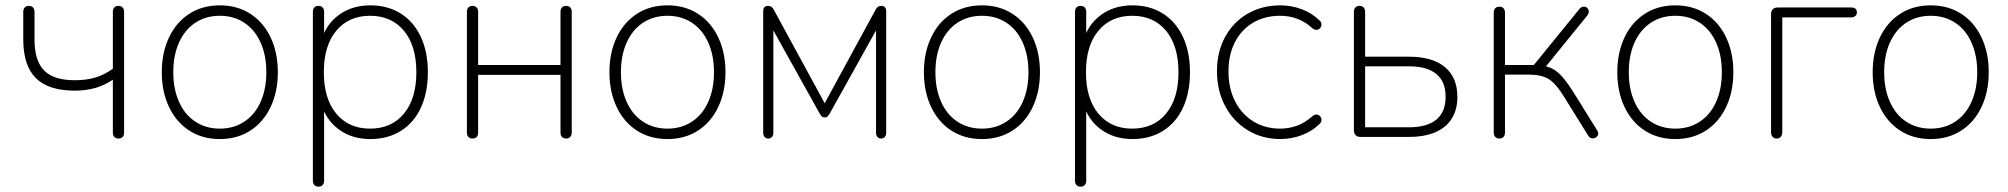

<svg xmlns="http://www.w3.org/2000/svg" viewBox="-20 -512 7510 718"><path d="M402 -16V-214Q343 -173 260 -173Q161 -173 114 -220Q67 -267 67 -364V-468Q67 -478 72.5 -484Q78 -490 88 -490Q98 -490 103.5 -484Q109 -478 109 -468V-365Q109 -285 145 -248.5Q181 -212 259 -212Q303 -212 336.5 -222Q370 -232 402 -255V-468Q402 -478 407.5 -484Q413 -490 423 -490Q433 -490 438.5 -484Q444 -478 444 -468V-16Q444 -5 438.5 0.5Q433 6 423 6Q413 6 407.5 0Q402 -6 402 -16Z M585 -242Q585 -315 612 -372Q639 -429 688 -460.5Q737 -492 802 -492Q867 -492 916 -460.5Q965 -429 992 -372Q1019 -315 1019 -242Q1019 -169 992 -112Q965 -55 916 -23.5Q867 8 802 8Q737 8 688 -23.5Q639 -55 612 -112Q585 -169 585 -242ZM976 -242Q976 -305 954.5 -353Q933 -401 893.5 -427Q854 -453 802 -453Q750 -453 710.5 -427Q671 -401 649.5 -353Q628 -305 628 -242Q628 -179 649.5 -131Q671 -83 710.5 -57Q750 -31 802 -31Q854 -31 893.5 -57Q933 -83 954.5 -131Q976 -179 976 -242Z M1150 164V-468Q1150 -478 1155.5 -484Q1161 -490 1171 -490Q1181 -490 1186.5 -484Q1192 -478 1192 -468V-358H1181Q1198 -420 1247 -456Q1296 -492 1365 -492Q1430 -492 1478.5 -461.5Q1527 -431 1553.5 -374.5Q1580 -318 1580 -242Q1580 -166 1554 -109.5Q1528 -53 1479 -22.5Q1430 8 1365 8Q1296 8 1247 -28Q1198 -64 1181 -126H1192V164Q1192 174 1186.5 180Q1181 186 1171 186Q1161 186 1155.5 180Q1150 174 1150 164ZM1537 -242Q1537 -341 1490.5 -397Q1444 -453 1364 -453Q1284 -453 1237.5 -397Q1191 -341 1191 -242Q1191 -143 1237.5 -87Q1284 -31 1364 -31Q1444 -31 1490.5 -87Q1537 -143 1537 -242Z M1726 -16V-468Q1726 -478 1731.5 -484Q1737 -490 1747 -490Q1757 -490 1762.5 -484Q1768 -478 1768 -468V-269H2076V-468Q2076 -478 2081.5 -484Q2087 -490 2097 -490Q2107 -490 2112.5 -484Q2118 -478 2118 -468V-16Q2118 -6 2112.5 0Q2107 6 2097 6Q2087 6 2081.5 0Q2076 -6 2076 -16V-232H1768V-16Q1768 -5 1762.5 0.5Q1757 6 1747 6Q1737 6 1731.5 0Q1726 -6 1726 -16Z M2259 -242Q2259 -315 2286 -372Q2313 -429 2362 -460.5Q2411 -492 2476 -492Q2541 -492 2590 -460.5Q2639 -429 2666 -372Q2693 -315 2693 -242Q2693 -169 2666 -112Q2639 -55 2590 -23.5Q2541 8 2476 8Q2411 8 2362 -23.5Q2313 -55 2286 -112Q2259 -169 2259 -242ZM2650 -242Q2650 -305 2628.5 -353Q2607 -401 2567.5 -427Q2528 -453 2476 -453Q2424 -453 2384.5 -427Q2345 -401 2323.5 -353Q2302 -305 2302 -242Q2302 -179 2323.5 -131Q2345 -83 2384.5 -57Q2424 -31 2476 -31Q2528 -31 2567.5 -57Q2607 -83 2628.5 -131Q2650 -179 2650 -242Z M2834 -16V-469Q2834 -490 2852 -490Q2860 -490 2865 -486.5Q2870 -483 2874 -475L3064 -126L3254 -475Q3258 -483 3263 -486.5Q3268 -490 3276 -490Q3294 -490 3294 -469V-16Q3294 -6 3289 0Q3284 6 3275 6Q3266 6 3261 0Q3256 -6 3256 -16V-436H3277L3082 -86Q3077 -78 3073.5 -75.5Q3070 -73 3064 -73Q3058 -73 3054.5 -75.5Q3051 -78 3046 -86L2851 -436H2872V-16Q2872 -6 2867 0Q2862 6 2853 6Q2844 6 2839 0Q2834 -6 2834 -16Z M3435 -242Q3435 -315 3462 -372Q3489 -429 3538 -460.5Q3587 -492 3652 -492Q3717 -492 3766 -460.5Q3815 -429 3842 -372Q3869 -315 3869 -242Q3869 -169 3842 -112Q3815 -55 3766 -23.5Q3717 8 3652 8Q3587 8 3538 -23.5Q3489 -55 3462 -112Q3435 -169 3435 -242ZM3826 -242Q3826 -305 3804.5 -353Q3783 -401 3743.5 -427Q3704 -453 3652 -453Q3600 -453 3560.5 -427Q3521 -401 3499.5 -353Q3478 -305 3478 -242Q3478 -179 3499.5 -131Q3521 -83 3560.5 -57Q3600 -31 3652 -31Q3704 -31 3743.5 -57Q3783 -83 3804.5 -131Q3826 -179 3826 -242Z M4000 164V-468Q4000 -478 4005.5 -484Q4011 -490 4021 -490Q4031 -490 4036.5 -484Q4042 -478 4042 -468V-358H4031Q4048 -420 4097 -456Q4146 -492 4215 -492Q4280 -492 4328.5 -461.5Q4377 -431 4403.5 -374.5Q4430 -318 4430 -242Q4430 -166 4404 -109.5Q4378 -53 4329 -22.5Q4280 8 4215 8Q4146 8 4097 -28Q4048 -64 4031 -126H4042V164Q4042 174 4036.5 180Q4031 186 4021 186Q4011 186 4005.5 180Q4000 174 4000 164ZM4387 -242Q4387 -341 4340.5 -397Q4294 -453 4214 -453Q4134 -453 4087.5 -397Q4041 -341 4041 -242Q4041 -143 4087.5 -87Q4134 -31 4214 -31Q4294 -31 4340.5 -87Q4387 -143 4387 -242Z M4531 -246Q4531 -318 4561.5 -374Q4592 -430 4646 -461Q4700 -492 4768 -492Q4809 -492 4848 -477.5Q4887 -463 4916 -434Q4924 -426 4921 -415Q4918 -404 4907.5 -401Q4897 -398 4886 -408Q4836 -453 4767 -453Q4710 -453 4666.5 -427.5Q4623 -402 4598.5 -355Q4574 -308 4574 -245Q4574 -182 4598.5 -133.5Q4623 -85 4667 -58Q4711 -31 4767 -31Q4799 -31 4829 -41.5Q4859 -52 4886 -76Q4897 -86 4907.5 -83Q4918 -80 4921 -69Q4924 -58 4916 -50Q4887 -21 4848 -6.5Q4809 8 4768 8Q4700 8 4646 -25Q4592 -58 4561.5 -115.5Q4531 -173 4531 -246Z M5043 -25V-468Q5043 -478 5048.5 -484Q5054 -490 5064 -490Q5074 -490 5079.5 -484Q5085 -478 5085 -468V-300H5248Q5337 -300 5383.5 -261Q5430 -222 5430 -150Q5430 -102 5409 -68.5Q5388 -35 5347.5 -17.5Q5307 0 5248 0H5068Q5056 0 5049.5 -6.5Q5043 -13 5043 -25ZM5386 -150Q5386 -207 5351 -235.5Q5316 -264 5250 -264H5085V-36H5250Q5316 -36 5351 -64.5Q5386 -93 5386 -150Z M5566 -16V-465Q5566 -475 5571.5 -481Q5577 -487 5587 -487Q5597 -487 5602.5 -481Q5608 -475 5608 -465V-269H5716L5886 -478Q5895 -489 5906 -487Q5917 -485 5920.5 -474.5Q5924 -464 5915 -453L5755 -256L5736 -268Q5766 -265 5785.5 -255Q5805 -245 5824 -223Q5843 -201 5871 -156L5953 -24Q5960 -13 5954 -4Q5948 5 5937 5.5Q5926 6 5919 -5L5829 -150Q5799 -199 5772 -216Q5745 -233 5696 -233H5608V-16Q5608 -6 5602.5 0Q5597 6 5587 6Q5577 6 5571.5 0Q5566 -6 5566 -16Z M6028 -242Q6028 -315 6055 -372Q6082 -429 6131 -460.5Q6180 -492 6245 -492Q6310 -492 6359 -460.5Q6408 -429 6435 -372Q6462 -315 6462 -242Q6462 -169 6435 -112Q6408 -55 6359 -23.5Q6310 8 6245 8Q6180 8 6131 -23.5Q6082 -55 6055 -112Q6028 -169 6028 -242ZM6419 -242Q6419 -305 6397.5 -353Q6376 -401 6336.5 -427Q6297 -453 6245 -453Q6193 -453 6153.5 -427Q6114 -401 6092.5 -353Q6071 -305 6071 -242Q6071 -179 6092.5 -131Q6114 -83 6153.5 -57Q6193 -31 6245 -31Q6297 -31 6336.5 -57Q6376 -83 6397.5 -131Q6419 -179 6419 -242Z M6603 -19V-459Q6603 -471 6609.5 -477.5Q6616 -484 6628 -484H6902Q6913 -484 6918.5 -479.5Q6924 -475 6924 -466Q6924 -457 6918 -452Q6912 -447 6902 -447H6645V-19Q6645 -7 6639.5 -0.5Q6634 6 6624 6Q6614 6 6608.5 -0.5Q6603 -7 6603 -19Z M6983 -242Q6983 -315 7010 -372Q7037 -429 7086 -460.5Q7135 -492 7200 -492Q7265 -492 7314 -460.5Q7363 -429 7390 -372Q7417 -315 7417 -242Q7417 -169 7390 -112Q7363 -55 7314 -23.5Q7265 8 7200 8Q7135 8 7086 -23.5Q7037 -55 7010 -112Q6983 -169 6983 -242ZM7374 -242Q7374 -305 7352.5 -353Q7331 -401 7291.5 -427Q7252 -453 7200 -453Q7148 -453 7108.5 -427Q7069 -401 7047.5 -353Q7026 -305 7026 -242Q7026 -179 7047.5 -131Q7069 -83 7108.5 -57Q7148 -31 7200 -31Q7252 -31 7291.5 -57Q7331 -83 7352.5 -131Q7374 -179 7374 -242Z"/></svg>

Font: SN Pro Thin
Style: Regular
Weight: 200
Designer: Tobias Whetton
Foundry: Supernotes
Version: Version 1.003;Glyphs 3.3 (3324)